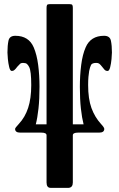

<svg xmlns="http://www.w3.org/2000/svg" viewBox="-20 -641 575 928"><path d="M521 -387Q521 -377 519 -355.5Q517 -334 512.5 -316Q508 -298 500 -298Q490 -298 484 -305.5Q478 -313 473 -319Q466 -328 460.5 -332.5Q455 -337 446 -337Q425 -337 420 -327Q415 -317 411 -298Q409 -287 407.5 -270Q406 -253 406 -230Q406 -163 422 -119Q438 -75 468 -42Q484 -25 484 -18Q484 0 459 0H357Q332 0 332 13V241Q332 265 312 267H225Q205 267 205 241V13Q205 0 180 0H78Q53 0 53 -18Q53 -23 71 -42Q101 -74 116 -119.5Q131 -165 131 -230Q131 -298 121 -317Q116 -327 110 -332Q104 -337 91 -337Q82 -337 77 -332.5Q72 -328 64 -319Q60 -313 56 -309Q52 -305 50 -303Q45 -298 37 -298Q29 -298 24.5 -316.5Q20 -335 18 -356Q16 -377 16 -387Q16 -421 21 -444.5Q26 -468 54 -468Q119 -468 143 -412Q158 -377 164.5 -327Q171 -277 171 -222Q171 -162 166 -116.5Q161 -71 153 -40H205V-603Q205 -613 207.5 -617Q210 -621 221 -621H316Q327 -621 329.5 -617Q332 -613 332 -603V-40H384Q376 -71 371 -116Q366 -161 366 -221Q366 -277 372.5 -327.5Q379 -378 394 -412Q418 -468 483 -468Q511 -468 516 -444.5Q521 -421 521 -387Z"/></svg>

Font: Shafarik
Style: Regular
Weight: 400
Version: Version 1.001; ttfautohint (v1.8.4.7-5d5b)